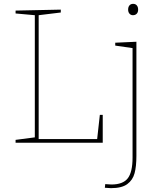

<svg xmlns="http://www.w3.org/2000/svg" viewBox="-20 -742 838 998"><path d="M485 -19 499 -145H514V0H61V-15L161 -28V-663L61 -672V-687L296 -692V-677L181 -663V-19ZM579 -520 689 -525V68Q689 123 679.5 158.5Q670 194 641.5 215Q613 236 557 236L525 234L527 215Q551 217 559 217Q619 217 644 185Q669 153 669 77V-492L579 -505ZM646 -692Q646 -706 653 -714Q660 -722 672 -722Q684 -722 691 -714Q698 -706 698 -692Q698 -678 690.5 -670.5Q683 -663 671 -663Q660 -663 653 -671Q646 -679 646 -692Z"/></svg>

Font: Bitter Pro Thin
Style: Regular
Weight: 250
Designer: Sol Matas, and Bitter project Authors
Foundry: Sol Matas
Version: Version 1.010